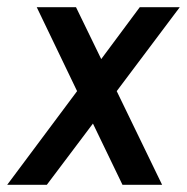

<svg xmlns="http://www.w3.org/2000/svg" viewBox="-48 -513 519 533"><path d="M163 -493 233 -349 340 -493H451L276 -260L402 0H292L210 -170L82 0H-28L166 -260L54 -493Z"/></svg>

Font: Rosario SemiBold
Style: Italic
Weight: 600
Italic angle: -8.05°
Designer: Hector Gatti
Foundry: Omnibus Type
Version: Version 1.101; ttfautohint (v1.8.1.43-b0c9)